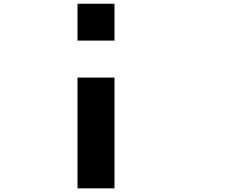

<svg xmlns="http://www.w3.org/2000/svg" viewBox="-20 -820 1240 1040"><path d="M399.9 -399.9H600.1V200.2H399.9ZM600.1 -600.1H399.9V-799.8H600.1Z"/></svg>

Font: QuinqueFive
Style: Regular
Weight: 400
Monospace: yes
Designer: GGBotNet
Foundry: GGBotNet
Version: 1.1